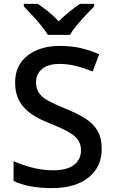

<svg xmlns="http://www.w3.org/2000/svg" viewBox="-20 -961 590 991"><path d="M505 -193Q505 -98 436 -44Q367 10 247 10Q189 10 137.5 0.5Q86 -9 50 -27V-129Q90 -111 144 -96.5Q198 -82 254 -82Q326 -82 362 -110Q398 -138 398 -185Q398 -218 381.5 -240.5Q365 -263 330 -282Q295 -301 238 -324Q185 -344 144.5 -371Q104 -398 81 -438Q58 -478 58 -536Q58 -624 122 -674Q186 -724 290 -724Q348 -724 397.5 -712.5Q447 -701 492 -681L458 -592Q417 -609 374.5 -620Q332 -631 287 -631Q228 -631 197 -605Q166 -579 166 -537Q166 -504 181 -481.5Q196 -459 229 -441Q262 -423 316 -401Q376 -377 418.5 -350.5Q461 -324 483 -286.5Q505 -249 505 -193ZM227 -781Q213 -804 191 -831Q169 -858 145 -883.5Q121 -909 103 -928V-941H175Q201 -924 229.5 -901Q258 -878 283 -851Q310 -878 338.5 -901Q367 -924 393 -941H466V-928Q448 -909 423.5 -883.5Q399 -858 376.5 -831Q354 -804 341 -781Z"/></svg>

Font: Noto Sans Gurmukhi UI Medium
Style: Regular
Weight: 500
Designer: Jelle Bosma - Monotype Design Team
Foundry: Monotype Imaging Inc.
Version: Version 2.004; ttfautohint (v1.8.4.7-5d5b)